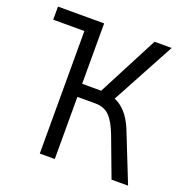

<svg xmlns="http://www.w3.org/2000/svg" viewBox="-126 -822 909 938"><g transform="rotate(20 328.0 -352.5)"><path d="M18 -637V-705H258V-637ZM180 0V-705H258V-391H367L348 -374L520 -705H609L424 -362L394 -387Q427 -383 454 -366Q481 -349 503 -319Q525 -289 542 -244L639 0H553L475 -208Q451 -270 423.5 -296.5Q396 -323 350 -323H258V0Z"/></g></svg>

Font: Nunito Sans 10pt Condensed
Style: Regular
Weight: 400
Width: 3
Designer: Vernon Adams
Foundry: Vernon Adams
Version: Version 3.101;gftools[0.9.27]